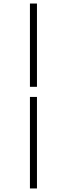

<svg xmlns="http://www.w3.org/2000/svg" viewBox="-20 -878 362 1093"><path d="M190.4 -326.2V194.8H150.4V-326.2ZM150.4 -383.8V-857.9H190.4V-383.8Z"/></svg>

Font: PlayfairDisplaySC-Italic
Style: Italic
Weight: 400
Italic angle: -14°
Designer: Claus Eggers Sørensen
Foundry: Claus Eggers Sørensen
Version: Version 1.004;PS 001.004;hotconv 1.0.70;makeotf.lib2.5.58329